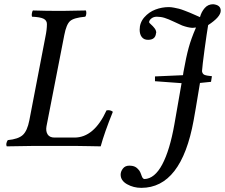

<svg xmlns="http://www.w3.org/2000/svg" viewBox="-20 -697 1074 917"><path d="M254.9 -645H279.8Q298.3 -645 390.1 -647Q393.1 -641.1 392.1 -631.1Q391.1 -621.1 387.2 -617.2Q332.5 -612.3 314.7 -596.4Q296.9 -580.6 287.1 -529.8L202.1 -94.2Q197.8 -70.8 207.3 -55.4Q216.8 -40 240.2 -40H335.9Q429.2 -40 488.8 -169.9Q506.8 -173.3 519 -163.1Q478.5 -63 460.9 2Q455.1 2 407.7 1Q360.4 0 344.2 0H137.2Q100.1 0 12.2 2Q8.8 -3.9 10.5 -12.2Q12.2 -20.5 17.1 -27.8Q67.9 -32.7 89.1 -52.5Q110.4 -72.3 120.1 -122.1L196.8 -521Q204.1 -555.7 204.1 -582Q204.1 -599.6 187.7 -607.7Q171.4 -615.7 132.8 -617.2Q130.4 -625 132.6 -635Q134.8 -645 137.2 -647Q203.6 -645 254.9 -645ZM720.2 -332 854 -337.9 856 -352.1Q869.1 -425.3 881.1 -469Q893.1 -512.7 915 -563V-565.9Q905.3 -564 897.9 -564Q877 -565.4 850.1 -575.2Q838.4 -580.1 811.3 -593Q784.2 -606 766.1 -611.6Q748 -617.2 729 -617.2Q713.9 -617.2 703.4 -609.1Q692.9 -601.1 691.9 -590.8Q692.9 -587.4 701.7 -579.8Q710.4 -572.3 718.3 -562Q726.1 -551.8 726.1 -541Q726.1 -539.1 725.1 -538.1Q722.2 -506.8 687 -506.8Q667.5 -506.8 657.2 -520Q647 -533.2 647 -555.2Q647 -588.9 669.2 -614.3Q691.4 -639.6 722.4 -651.4Q753.4 -663.1 786.1 -663.1Q797.4 -663.1 811 -660.4Q824.7 -657.7 834.7 -655.3Q844.7 -652.8 862.3 -646Q879.9 -639.2 886.5 -636.5Q893.1 -633.8 912.8 -625Q932.6 -616.2 935.1 -615.2Q941.9 -640.6 957.8 -658.7Q973.6 -676.8 998 -676.8Q1034.2 -673.3 1034.2 -646Q1034.2 -616.2 974.1 -577.1Q967.8 -540 957 -460.9Q946.3 -381.8 944.8 -356.9Q946.8 -343.8 956.5 -339.6Q966.3 -335.4 992.2 -333L987.8 -306.2L935.1 -300.8Q910.6 -151.9 904.8 -122.1Q846.2 200.2 654.8 200.2Q617.7 200.2 586.9 182.9Q556.2 165.5 556.2 137.2Q556.2 122.1 566.9 108.2Q577.6 94.2 597.2 94.2Q614.3 94.2 625 99.6Q635.7 105 645 117.2Q649.9 124 653.6 134.8Q657.2 145.5 660.4 151.4Q663.6 157.2 669.9 158.2Q718.8 156.2 754.9 88.4Q791 20.5 813 -104Q816.9 -125 847.2 -299.8L720.2 -309.1Z"/></svg>

Font: Common Serif News
Style: Italic
Weight: 450
Italic angle: -12°
Designer: Philipp H. Poll, Khaled Hosny
Foundry: Stefan Peev, Context Ltd.
Version: Version 1.026